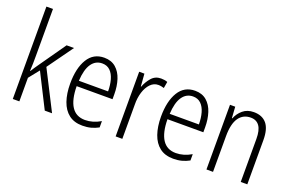

<svg xmlns="http://www.w3.org/2000/svg" viewBox="-95 -1117 2264 1484"><g transform="rotate(20 1037.0 -375.0)"><path d="M128 -373Q128 -341 127.5 -311Q127 -281 125 -250H128Q138 -266 148 -281.5Q158 -297 169 -312L323 -532H384L233 -322L397 0H337L196 -279L128 -194V0H74V-760H128Z M631 -542Q689 -542 726.5 -509.5Q764 -477 781.5 -422.5Q799 -368 799 -303V-262H504Q505 -152 542 -95Q579 -38 653 -38Q717 -38 780 -75V-23Q751 -7 719 1.5Q687 10 649 10Q581 10 537 -24Q493 -58 471.5 -120Q450 -182 450 -264Q450 -391 496 -466.5Q542 -542 631 -542ZM631 -495Q576 -495 543.5 -448Q511 -401 506 -307H746Q746 -359 734 -402Q722 -445 696.5 -470Q671 -495 631 -495Z M1098 -541Q1111 -541 1125 -539Q1139 -537 1151 -532L1142 -479Q1132 -482 1120 -484.5Q1108 -487 1095 -487Q1058 -487 1030.5 -458.5Q1003 -430 988.5 -383.5Q974 -337 975 -282V0H920V-532H963L971 -429H974Q990 -472 1020 -506.5Q1050 -541 1098 -541Z M1378 -542Q1436 -542 1473.5 -509.5Q1511 -477 1528.5 -422.5Q1546 -368 1546 -303V-262H1251Q1252 -152 1289 -95Q1326 -38 1400 -38Q1464 -38 1527 -75V-23Q1498 -7 1466 1.5Q1434 10 1396 10Q1328 10 1284 -24Q1240 -58 1218.5 -120Q1197 -182 1197 -264Q1197 -391 1243 -466.5Q1289 -542 1378 -542ZM1378 -495Q1323 -495 1290.5 -448Q1258 -401 1253 -307H1493Q1493 -359 1481 -402Q1469 -445 1443.5 -470Q1418 -495 1378 -495Z M1861 -542Q1930 -542 1966.5 -498.5Q2003 -455 2003 -363V0H1949V-353Q1949 -425 1924.5 -459.5Q1900 -494 1853 -494Q1790 -494 1755.5 -444.5Q1721 -395 1721 -294V0H1667V-532H1710L1716 -440H1720Q1736 -482 1771.5 -512Q1807 -542 1861 -542Z"/></g></svg>

Font: Noto Sans Gujarati UI Condensed Light
Style: Regular
Weight: 300
Width: 3
Designer: Jelle Bosma - Monotype Design Team, Universal Thirst
Foundry: Monotype Imaging Inc.
Version: Version 2.106; ttfautohint (v1.8.4.7-5d5b)